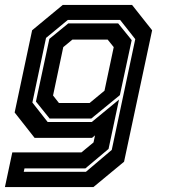

<svg xmlns="http://www.w3.org/2000/svg" viewBox="-40 -560 688 780"><path d="M-20 200 10 59H291L340 18.5L346 -10L334 0H100.5L19.5 -103L90.5 -437L215 -540H496.5L578 -437L464 97L339.5 200ZM56.5 138H309L414 49L509.5 -401L448 -479H235.5L147 -406L91.5 -143.5L153.5 -64.5H333L443.5 -155.5L401 45L307 124H59.5ZM161.5 -78.5 106 -147.5 160.5 -402 237.5 -465H440L495 -397L447 -173.5L331 -78.5ZM199.5 -141.5H324L384.5 -191.5L422 -368.5L397.5 -399H254L217 -368.5L175.5 -172Z"/></svg>

Font: Tourney
Style: Bold Italic
Weight: 700
Italic angle: -12°
Version: Version 1.015